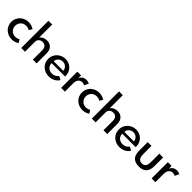

<svg xmlns="http://www.w3.org/2000/svg" viewBox="370 -2335 3901 3901"><g transform="rotate(45 2320.5 -384.0)"><path d="M293.2 14.5Q239.5 14.5 191.8 -4.8Q144.1 -24.1 110.2 -57Q76.4 -90 56.6 -135.9Q36.8 -181.8 36.8 -232.7Q36.8 -283.6 56.6 -329.5Q76.4 -375.5 110.2 -408.4Q144.1 -441.4 191.8 -460.7Q239.5 -480 293.2 -480Q338.2 -480 379.5 -466.8Q420.9 -453.6 449.1 -431.8L405.5 -362.7Q364.5 -390.9 308.6 -390.9Q238.2 -390.9 193.9 -345.2Q149.5 -299.5 149.5 -232.7Q149.5 -165.9 193.9 -120.2Q238.2 -74.5 308.6 -74.5Q364.5 -74.5 405.5 -102.7L449.1 -33.6Q420.9 -11.8 379.5 1.4Q338.2 14.5 293.2 14.5Z M555.9 -781.8H664.1V-408.6Q688.2 -440.9 728.9 -460.5Q769.5 -480 820.5 -480Q901.4 -480 950 -429.1Q998.6 -378.2 998.6 -292.7V0H890.5V-270.5Q890.5 -329.5 861.4 -362Q832.3 -394.5 780 -394.5Q727.3 -394.5 695.7 -363.6Q664.1 -332.7 664.1 -287.3V0H555.9Z M1099.5 -231.4Q1099.5 -300.9 1133.4 -358Q1167.3 -415 1225.5 -447.5Q1283.6 -480 1353.6 -480Q1420.5 -480 1476.1 -448.4Q1531.8 -416.8 1563.6 -362.3Q1595.5 -307.7 1595.5 -242.7Q1595.5 -235.9 1594.5 -219.5H1210Q1210 -154.1 1253.2 -113.2Q1296.4 -72.3 1365.5 -72.3Q1449.5 -72.3 1504.1 -143.2L1582.3 -102.7Q1548.6 -47.3 1490 -16.4Q1431.4 14.5 1360 14.5Q1285.9 14.5 1226.1 -17.7Q1166.4 -50 1133 -106.4Q1099.5 -162.7 1099.5 -231.4ZM1350.9 -402.7Q1294.5 -402.7 1255.9 -367Q1217.3 -331.4 1213.2 -275.9H1489.5Q1483.2 -332.3 1444.5 -367.5Q1405.9 -402.7 1350.9 -402.7Z M1702.3 0V-465.5H1810.5V-385.9Q1830.9 -433.2 1868.2 -456.6Q1905.5 -480 1952.3 -480Q2000.9 -480 2040 -458.2L1995.5 -366.8Q1961.8 -386.4 1924.5 -386.4Q1876.8 -386.4 1843.6 -348Q1810.5 -309.5 1810.5 -242.3V0Z M2322.3 14.5Q2268.6 14.5 2220.9 -4.8Q2173.2 -24.1 2139.3 -57Q2105.5 -90 2085.7 -135.9Q2065.9 -181.8 2065.9 -232.7Q2065.9 -283.6 2085.7 -329.5Q2105.5 -375.5 2139.3 -408.4Q2173.2 -441.4 2220.9 -460.7Q2268.6 -480 2322.3 -480Q2367.3 -480 2408.6 -466.8Q2450 -453.6 2478.2 -431.8L2434.5 -362.7Q2393.6 -390.9 2337.7 -390.9Q2267.3 -390.9 2223 -345.2Q2178.6 -299.5 2178.6 -232.7Q2178.6 -165.9 2223 -120.2Q2267.3 -74.5 2337.7 -74.5Q2393.6 -74.5 2434.5 -102.7L2478.2 -33.6Q2450 -11.8 2408.6 1.4Q2367.3 14.5 2322.3 14.5Z M2585 -781.8H2693.2V-408.6Q2717.3 -440.9 2758 -460.5Q2798.6 -480 2849.5 -480Q2930.5 -480 2979.1 -429.1Q3027.7 -378.2 3027.7 -292.7V0H2919.5V-270.5Q2919.5 -329.5 2890.5 -362Q2861.4 -394.5 2809.1 -394.5Q2756.4 -394.5 2724.8 -363.6Q2693.2 -332.7 2693.2 -287.3V0H2585Z M3128.6 -231.4Q3128.6 -300.9 3162.5 -358Q3196.4 -415 3254.5 -447.5Q3312.7 -480 3382.7 -480Q3449.5 -480 3505.2 -448.4Q3560.9 -416.8 3592.7 -362.3Q3624.5 -307.7 3624.5 -242.7Q3624.5 -235.9 3623.6 -219.5H3239.1Q3239.1 -154.1 3282.3 -113.2Q3325.5 -72.3 3394.5 -72.3Q3478.6 -72.3 3533.2 -143.2L3611.4 -102.7Q3577.7 -47.3 3519.1 -16.4Q3460.5 14.5 3389.1 14.5Q3315 14.5 3255.2 -17.7Q3195.5 -50 3162 -106.4Q3128.6 -162.7 3128.6 -231.4ZM3380 -402.7Q3323.6 -402.7 3285 -367Q3246.4 -331.4 3242.3 -275.9H3518.6Q3512.3 -332.3 3473.6 -367.5Q3435 -402.7 3380 -402.7Z M3725.5 -217.3V-465.5H3833.6V-241.4Q3833.6 -152.7 3860 -113.4Q3886.4 -74.1 3946.4 -74.1Q4006.4 -74.1 4032.7 -113.4Q4059.1 -152.7 4059.1 -241.4V-465.5H4167.3V-217.3Q4167.3 -100.9 4112.5 -43.2Q4057.7 14.5 3946.4 14.5Q3835 14.5 3780.2 -43.2Q3725.5 -100.9 3725.5 -217.3Z M4303.2 0V-465.5H4411.4V-385.9Q4431.8 -433.2 4469.1 -456.6Q4506.4 -480 4553.2 -480Q4601.8 -480 4640.9 -458.2L4596.4 -366.8Q4562.7 -386.4 4525.5 -386.4Q4477.7 -386.4 4444.5 -348Q4411.4 -309.5 4411.4 -242.3V0Z"/></g></svg>

Font: Spartan MB SemBd
Style: Regular
Weight: 600
Designer: Matt Bailey, Mirko Velimirovic
Foundry: Matt Bailey
Version: Version 1.005